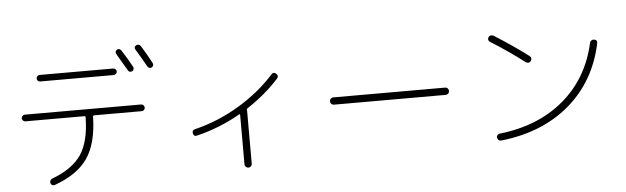

<svg xmlns="http://www.w3.org/2000/svg" viewBox="-52 -1034 4104 1259"><g transform="rotate(-5 2000.0 -405.0)"><path d="M746.1 -819.3Q753.9 -823.2 761.7 -821.3Q769.5 -819.3 775.4 -810.5Q809.6 -757.8 841.8 -698.2Q845.7 -690.4 843.8 -682.1Q841.8 -673.8 834 -669.9Q816.4 -661.1 805.7 -677.7Q778.3 -724.6 739.3 -791Q734.4 -797.9 736.8 -806.6Q739.3 -815.4 746.1 -819.3ZM904.3 -829.1Q941.4 -769.5 971.7 -711.9Q975.6 -704.1 973.6 -696.3Q971.7 -688.5 963.9 -683.6Q946.3 -674.8 934.6 -693.4Q901.4 -752.9 867.2 -808.6Q856.4 -825.2 874 -836.9Q881.8 -840.8 890.6 -838.9Q899.4 -836.9 904.3 -829.1ZM226.6 -698.2H710Q718.8 -698.2 725.6 -691.9Q732.4 -685.5 732.4 -676.8Q732.4 -668 725.6 -661.6Q718.8 -655.3 710 -655.3H226.6Q217.8 -655.3 211.4 -661.6Q205.1 -668 205.1 -676.8Q205.1 -685.5 211.4 -691.9Q217.8 -698.2 226.6 -698.2ZM107.4 -403.3Q98.6 -403.3 91.8 -409.7Q85 -416 85 -424.8Q85 -433.6 91.3 -440.4Q97.7 -447.3 107.4 -447.3H873Q881.8 -447.3 888.2 -440.4Q894.5 -433.6 894.5 -424.8Q894.5 -416 888.2 -409.7Q881.8 -403.3 873 -403.3H560.5Q551.8 -403.3 551.8 -394.5Q547.9 -219.7 481.4 -122.6Q415 -25.4 262.7 29.3Q254.9 32.2 246.6 28.3Q238.3 24.4 235.4 15.1Q232.4 5.9 236.8 -2.4Q241.2 -10.7 249 -13.7Q385.7 -64.5 443.4 -150.9Q501 -237.3 502.9 -396.5Q502.9 -403.3 495.1 -403.3Z M1218.8 -211.9Q1199.2 -207 1194.3 -228.5Q1189.5 -250 1210 -254.9Q1363.3 -292 1502.4 -375Q1641.6 -458 1742.2 -570.3Q1755.9 -585.9 1772.9 -570.8Q1790 -555.7 1775.4 -539.1Q1686.5 -440.4 1566.4 -362.3Q1559.6 -357.4 1560.5 -347.7L1561.5 -346.7Q1561.5 -345.7 1561.5 -344.7V2.9Q1561.5 12.7 1554.7 19.5Q1547.9 26.4 1538.1 26.4Q1528.3 26.4 1521 19.5Q1513.7 12.7 1513.7 2.9V-322.3Q1513.7 -325.2 1511.2 -326.7Q1508.8 -328.1 1506.8 -326.2Q1370.1 -248 1218.8 -211.9Z M2131.8 -335.9Q2122.1 -335.9 2115.2 -342.8Q2108.4 -349.6 2108.4 -359.9Q2108.4 -370.1 2115.2 -377Q2122.1 -383.8 2131.8 -383.8H2868.2Q2877.9 -383.8 2884.8 -377Q2891.6 -370.1 2891.6 -359.9Q2891.6 -349.6 2884.8 -342.8Q2877.9 -335.9 2868.2 -335.9Z M3869.1 -612.3Q3892.6 -607.4 3886.7 -585Q3834 -338.9 3655.3 -187Q3476.6 -35.2 3204.1 -5.9Q3194.3 -4.9 3187.5 -10.7Q3180.7 -16.6 3178.7 -27.3Q3176.8 -36.1 3183.1 -43.5Q3189.5 -50.8 3198.2 -51.8Q3454.1 -80.1 3622.1 -222.2Q3790 -364.3 3840.8 -594.7Q3842.8 -603.5 3851.6 -608.9Q3860.4 -614.3 3869.1 -612.3ZM3187.5 -657.2Q3169.9 -668.9 3180.7 -688.5Q3185.5 -696.3 3195.8 -698.2Q3206.1 -700.2 3213.9 -695.3Q3342.8 -614.3 3437.5 -542Q3456.1 -528.3 3442.4 -507.8Q3436.5 -500 3426.8 -499Q3417 -498 3409.2 -503.9Q3300.8 -586.9 3187.5 -657.2Z"/></g></svg>

Font: Rounded-X Mgen+ 2m light
Style: Regular
Weight: 200
Designer: [Source Han Sans]
Ryoko NISHIZUKA  (kana & ideographs); Paul D. Hunt (Latin, Greek & Cyrillic); Wenlong ZHANG  (bopomofo
Version: Version 1.059.20150602